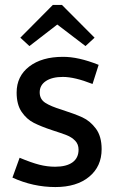

<svg xmlns="http://www.w3.org/2000/svg" viewBox="-20 -755 473 784"><path d="M100.1 -566.9 63 -601.1 195.8 -734.9H232.9L366.2 -601.1L329.1 -566.9L213.9 -654.8ZM382.8 -490.2 357.9 -412.1Q284.7 -440.9 236.8 -440.9Q192.9 -440.9 167.5 -424.1Q142.1 -407.2 142.1 -377.9Q142.1 -350.1 164.6 -335.4Q187 -320.8 231.9 -307.1Q285.2 -290 316.7 -275.6Q348.1 -261.2 371.6 -229.7Q395 -198.2 395 -146Q395 -75.2 344 -33.2Q293 8.8 206.1 8.8Q115.2 8.8 30.8 -29.8L60.1 -110.8Q107.9 -90.8 140.4 -82.5Q172.9 -74.2 205.1 -74.2Q251 -74.2 275.9 -92Q300.8 -109.9 300.8 -144Q300.8 -166 286.9 -180.4Q272.9 -194.8 252.4 -202.9Q231.9 -210.9 193.8 -223.1Q147.9 -238.3 118.4 -253.2Q88.9 -268.1 68.4 -298.1Q47.9 -328.1 47.9 -377Q47.9 -443.8 99.4 -483.4Q150.9 -522.9 236.8 -522.9Q299.8 -523.4 382.8 -490.2Z"/></svg>

Font: Sarala
Style: Regular
Weight: 400
Designer: Andres Torresi
Foundry: Huerta Tipografica
Version: Version 1.004;PS 001.003;hotconv 1.0.70;makeotf.lib2.5.58329